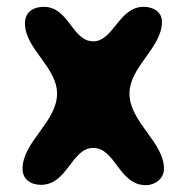

<svg xmlns="http://www.w3.org/2000/svg" viewBox="-20 -541 548 562"><path d="M46 -47C46 -16 70 0 100 0C178 0 189 -108 253 -108C318 -108 328 1 407 1C434 1 460 -18 460 -47C460 -125 359 -184 359 -267C359 -346 454 -401 454 -477C454 -508 427 -521 400 -521C328 -521 312 -420 253 -420C191 -420 182 -521 108 -521C78 -521 53 -506 53 -473C53 -398 147 -345 147 -267C147 -184 46 -126 46 -47Z"/></svg>

Font: Asimov Print
Style: Regular
Weight: 500
Designer: Google
Version: Version 2.000980: 2014